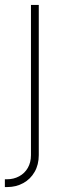

<svg xmlns="http://www.w3.org/2000/svg" viewBox="-41 -550 259 769"><path d="M114.3 -530.3V71.3Q114.3 109.4 97.7 138.4Q81.1 167.5 52.2 183.3Q23.4 199.2 -11.7 199.2H-21.5V168H-12.7Q13.7 168 35.6 156.2Q57.6 144.5 70.3 122.6Q83 100.6 83 71.3V-530.3Z"/></svg>

Font: Pretendard JP Thin
Style: Regular
Weight: 100
Designer: Base glyphs from Inter by Rasmus Andersson; Hangeul glyphs from Noto Sans CJK(Source Han Sans) by Jang Soo-young and Kan
Foundry: Kil Hyung-jin
Version: Version 1.309